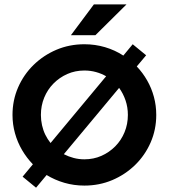

<svg xmlns="http://www.w3.org/2000/svg" viewBox="-20 -841 776 883"><path d="M368.1 12.5Q320.1 12.5 276 -0.3Q231.9 -13.2 194.4 -36.1L145.8 22.2L84 -28.5L131.2 -85.4Q102.8 -114.6 81.6 -150.7Q60.4 -186.8 49 -227.8Q37.5 -268.8 37.5 -312.5Q37.5 -379.9 63.2 -438.9Q88.9 -497.9 134.4 -542.4Q179.9 -586.8 239.6 -612.2Q299.3 -637.5 368.1 -637.5Q417.4 -637.5 463.2 -624Q509 -610.4 547.2 -585.4L590.3 -637.5L652.1 -586.8L609 -535.4Q636.8 -506.2 656.9 -470.8Q677.1 -435.4 687.8 -395.5Q698.6 -355.6 698.6 -312.5Q698.6 -245.1 672.9 -186.1Q647.2 -127.1 601.7 -82.6Q556.2 -38.2 496.5 -12.8Q436.8 12.5 368.1 12.5ZM212.5 -183.3 468.1 -490.3Q446.5 -502.8 421.2 -509.7Q395.8 -516.7 368.1 -516.7Q325.7 -516.7 289.6 -500.7Q253.5 -484.7 226 -456.9Q198.6 -429.2 183.3 -392Q168.1 -354.9 168.1 -312.5Q168.1 -288.2 173.3 -264.9Q178.5 -241.7 188.5 -221.2Q198.6 -200.7 212.5 -183.3ZM368.1 -108.3Q410.4 -108.3 446.5 -124.3Q482.6 -140.3 510.1 -168.1Q537.5 -195.8 552.8 -233Q568.1 -270.1 568.1 -312.5Q568.1 -347.9 557.3 -379.5Q546.5 -411.1 527.8 -436.8L273.6 -131.9Q295.1 -120.8 318.8 -114.6Q342.4 -108.3 368.1 -108.3ZM306.2 -679.2 411.8 -820.8H561.8L418.8 -679.2Z"/></svg>

Font: Afacad Flux
Style: Regular
Weight: 400
Designer: Kristian Moeller
Foundry: Dicotype
Version: Version 1.100